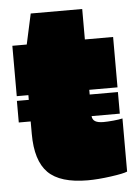

<svg xmlns="http://www.w3.org/2000/svg" viewBox="-48 -642 490 691"><g transform="rotate(-5 197.0 -296.0)"><path d="M55 -312H13V-494H65L89 -604H275V-494H377V-312H275V-295H377V-217H275Q276 -204 286 -198Q296 -192 316 -192Q330 -192 351.5 -194Q373 -196 385 -199V-7Q372 -1 325 5.5Q278 12 242 12Q142 12 98.5 -31.5Q55 -75 55 -172V-217H12V-295H55Z"/></g></svg>

Font: Blinker Black
Style: Regular
Weight: 900
Designer: Juergen Huber
Foundry: supertype
Version: Version 1.017;hotconv 1.0.117;makeotfexe 2.5.65602